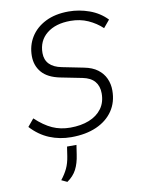

<svg xmlns="http://www.w3.org/2000/svg" viewBox="-99 -746 790 1063"><g transform="rotate(-10 296.0 -214.0)"><path d="M257 10Q192 10 135 -13.5Q78 -37 32 -87L67 -129Q115 -84 160.5 -63.5Q206 -43 261 -43Q321 -43 366.5 -61Q412 -79 438 -114Q464 -149 464 -200Q464 -241 442 -267Q420 -293 375 -302L254 -326Q184 -340 151.5 -378Q119 -416 119 -470Q119 -529 148 -576Q177 -623 231.5 -650.5Q286 -678 362 -678Q421 -678 478 -657.5Q535 -637 575 -595L540 -553Q506 -585 461.5 -605Q417 -625 363 -625Q279 -625 229.5 -585Q180 -545 180 -476Q180 -438 203 -414Q226 -390 272 -381L392 -357Q439 -348 468 -326Q497 -304 511 -273Q525 -242 525 -206Q525 -140 492 -91.5Q459 -43 399 -16.5Q339 10 257 10ZM192 250 160 235Q183 206 196.5 177.5Q210 149 216 110L224 57H277L269 110Q262 159 244.5 192.5Q227 226 192 250Z"/></g></svg>

Font: Gantari Light
Style: Italic
Weight: 300
Italic angle: -10°
Version: Version 1.000